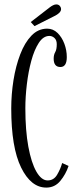

<svg xmlns="http://www.w3.org/2000/svg" viewBox="-20 -841 354 871"><path d="M190 10Q120.5 10 75.8 -81Q31 -172 31 -349Q31 -413.5 41.2 -477.5Q51.5 -541.5 71.8 -594.5Q92 -647.5 122.5 -679.2Q153 -711 194 -711Q221 -711 241 -691.5Q261 -672 272 -642.5Q283 -613 283 -582Q283 -537 254 -537Q223.5 -537 223.5 -575Q223.5 -592.5 230.5 -604.5Q237.5 -616.5 237.5 -640.5Q237.5 -659 227.2 -668.5Q217 -678 204 -678Q176.5 -678 156 -646.5Q135.5 -615 122 -565.2Q108.5 -515.5 101.8 -458.5Q95 -401.5 95 -350Q95 -249.5 108.5 -176Q122 -102.5 145 -62.5Q168 -22.5 196 -22.5Q224 -22.5 239.2 -48.5Q254.5 -74.5 262 -101.5L291 -88Q278.5 -50.5 253.5 -20.2Q228.5 10 190 10ZM136.5 -722.5 119.5 -741 205.5 -807.5Q212.5 -813 220.5 -817Q228.5 -821 235.5 -821Q248.5 -821 254.5 -809.5Q257 -805 257 -799.5Q257 -790.5 248.2 -782.2Q239.5 -774 227.5 -768.5Z"/></svg>

Font: Imbue 10pt Light
Style: Regular
Weight: 300
Designer: Tyler Finck
Foundry: Etcetera Type Company
Version: Version 1.102; ttfautohint (v1.8.3)